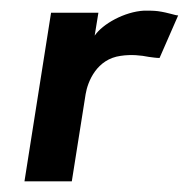

<svg xmlns="http://www.w3.org/2000/svg" viewBox="-20 -341 355 361"><path d="M26 0H115L141 -164C145 -188 162 -230 207 -236C227 -239 245 -237 260 -234C268 -233 274 -232 280 -232L315 -312C309 -312 298 -317 277 -320C269 -321 261 -321 251 -321C214 -319 173 -296 158 -274L165 -317H76Z"/></svg>

Font: Rabbid Highway Sign II Hop
Style: Obl
Weight: 400
Foundry: Cannot Into Space Fonts
Version: Version 0.277